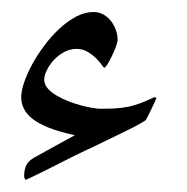

<svg xmlns="http://www.w3.org/2000/svg" viewBox="-20 -226 309 318"><path d="M238.8 -63Q238.8 -62.5 236.3 -57.1Q233.9 -51.8 230.7 -45.2Q227.5 -38.6 224.6 -33Q221.7 -27.3 221.2 -26.9Q220.2 -25.9 211.7 -21Q203.1 -16.1 189 -9.3Q174.8 -2.4 157 6.3Q139.2 15.1 120.1 23.9Q101.6 32.7 84.5 41.5Q67.4 50.3 54 56.9Q40.5 63.5 32 67.6Q23.4 71.8 22.9 71.8Q21.5 71.8 20.5 68.8Q20 67.4 20 65.9Q20 54.7 23.7 47.4Q27.3 40 38.1 34.2Q48.8 28.3 60.1 22Q69.8 16.6 81.3 10.3Q92.8 3.9 104 -2Q77.6 -7.8 60.5 -14.6Q43.5 -21.5 33.4 -29.5Q23.4 -37.6 19.3 -46.6Q15.1 -55.7 15.1 -64.9Q15.1 -75.2 20 -89.6Q24.9 -104 33.4 -119.6Q42 -135.3 53.7 -150.9Q65.4 -166.5 78.6 -178.7Q91.8 -190.9 106.2 -198.5Q120.6 -206.1 134.8 -206.1Q144 -206.1 151.4 -201.9Q158.7 -197.8 163.8 -191.2Q168.9 -184.6 171.9 -176.3Q174.8 -168 174.8 -160.2Q174.8 -156.2 171.9 -148.4Q168.9 -140.6 165.3 -133.1Q161.6 -125.5 158 -119.6Q154.3 -113.8 152.8 -113.8Q151.9 -113.8 148.4 -118.7Q145 -123.5 139.2 -129.4Q133.3 -135.3 125.2 -140.1Q117.2 -145 106.9 -145Q95.7 -145 85.9 -139.6Q76.2 -134.3 68.8 -126.2Q61.5 -118.2 57.4 -109.4Q53.2 -100.6 53.2 -94.2Q53.2 -86.4 58.8 -79.8Q64.5 -73.2 73.5 -67.9Q82.5 -62.5 93.3 -58.3Q104 -54.2 114 -51.5Q124 -48.8 132.6 -47.4Q141.1 -45.9 145 -45.9Q155.8 -45.9 163.8 -46.1Q171.9 -46.4 181.2 -47.4Q192.9 -48.8 202.4 -51.8Q211.9 -54.7 219 -57.6Q226.1 -60.5 230.5 -62.7Q234.9 -64.9 235.8 -64.9Q238.8 -64.9 238.8 -63Z"/></svg>

Font: Scheherazade Rohingya
Style: Regular
Weight: 400
Designer: SIL International
Foundry: SIL International
Version: Version 2.000 (build 440/429)